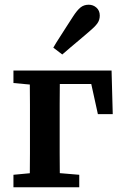

<svg xmlns="http://www.w3.org/2000/svg" viewBox="-20 -794 524 814"><path d="M106 0Q106 -30 106.5 -67.5Q107 -105 107 -144Q107 -183 107 -218V-277Q107 -312 107 -351Q107 -390 106.5 -427.5Q106 -465 106 -495H234Q234 -465 233.5 -427.5Q233 -390 233 -351Q233 -312 233 -277V-218Q233 -183 233 -144Q233 -105 233.5 -67.5Q234 -30 234 0ZM195 -438V-495H453L458 -310H395L357 -483L412 -438ZM37 0V-53L143 -63H197L316 -53V0ZM37 -442V-495H164V-432H145ZM206 -592Q218 -613 231.5 -633.5Q245 -654 259 -676.5Q273 -699 289 -723Q307 -751 321.5 -762.5Q336 -774 356 -774Q375 -774 389 -761.5Q403 -749 403 -728Q403 -709 392.5 -694.5Q382 -680 358 -660Q337 -642 317.5 -625.5Q298 -609 280 -594Q262 -579 244 -563Z"/></svg>

Font: Source Serif 4 SemiBold
Style: Regular
Weight: 600
Designer: Frank Grießhammer
Foundry: Adobe Systems Incorporated
Version: Version 4.004;hotconv 1.0.116;makeotfexe 2.5.65601